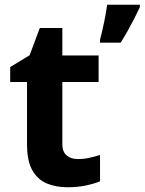

<svg xmlns="http://www.w3.org/2000/svg" viewBox="-20 -780 610 810"><path d="M308 -109Q333 -109 356 -114Q379 -119 402 -126V-15Q378 -5 342.5 2.5Q307 10 265 10Q216 10 177.5 -6Q139 -22 116.5 -61.5Q94 -101 94 -171V-434H23V-497L105 -547L148 -662H243V-546H396V-434H243V-171Q243 -140 261 -124.5Q279 -109 308 -109ZM570 -750Q560 -728 547.5 -703.5Q535 -679 520.5 -653Q506 -627 489 -600H402V-613Q406 -628 410.5 -646.5Q415 -665 419 -685Q423 -705 426.5 -724.5Q430 -744 432 -760H570Z"/></svg>

Font: Noto Sans Thai
Style: Bold
Weight: 700
Designer: Monotype Design Team
Foundry: Monotype Imaging Inc.
Version: Version 2.001